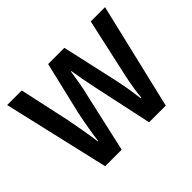

<svg xmlns="http://www.w3.org/2000/svg" viewBox="-119 -730 921 921"><g transform="rotate(-45 341.0 -270.0)"><path d="M368 -298Q361 -331 353.5 -370.5Q346 -410 342 -437H339Q335 -408 328 -368.5Q321 -329 313 -298L246 0H134L9 -540H108L164 -282Q172 -241 180 -195Q188 -149 193 -110H196Q200 -144 207.5 -187.5Q215 -231 224 -274L287 -540H397L457 -272Q464 -241 472 -197.5Q480 -154 485 -110H489Q491 -135 497 -172.5Q503 -210 512 -250L576 -540H673L545 0H432Z"/></g></svg>

Font: Noto Sans Condensed Medium
Style: Regular
Weight: 500
Width: 3
Designer: Monotype Design Team
Foundry: Monotype Imaging Inc.
Version: Version 2.013; ttfautohint (v1.8.4.7-5d5b)